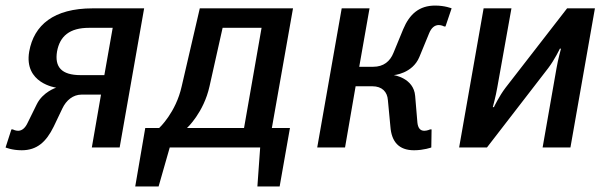

<svg xmlns="http://www.w3.org/2000/svg" viewBox="-20 -530 2170 690"><path d="M343 -190 310 0H410L498 -500H313C173 -500 102 -440 85 -345C65 -230 182 -215 182 -215C182 -215 134 -200 112 -155L80 -90C71 -70 59 -60 45 -60C35 -60 26 -65 26 -65H21L0 0C0 0 23 10 58 10C113 10 146 -20 173 -75L204 -140C218 -170 243 -190 273 -190ZM270 -260C200 -260 176 -290 185 -345C195 -400 230 -430 300 -430H385L355 -260Z M698 -500 633 -220C612 -125 552 -70 552 -70H502L466 140H550L590 0H915L905 140H985L1022 -70H957L1033 -500ZM652 -70C652 -70 712 -125 733 -220L780 -430H920L857 -70Z M1395 -260C1395 -260 1462 -265 1487 -325L1522 -410C1530 -430 1542 -440 1557 -440C1567 -440 1576 -435 1576 -435H1581L1603 -500C1603 -500 1579 -510 1544 -510C1487 -510 1452 -480 1429 -425L1394 -340C1382 -310 1359 -290 1321 -290H1271L1308 -500H1208L1120 0H1220L1258 -220H1318C1353 -220 1372 -200 1374 -170L1383 -75C1387 -21 1413 10 1468 10C1503 10 1530 0 1530 0L1531 -65H1526C1526 -65 1515 -60 1505 -60C1490 -60 1482 -70 1480 -90L1472 -185C1467 -250 1395 -260 1395 -260Z M1950 -285C1973 -315 1992 -355 1992 -355H1996C1996 -355 1985 -315 1980 -285L1930 0H2030L2118 -500H2018L1797 -215C1774 -185 1755 -145 1755 -145H1751C1751 -145 1762 -185 1767 -215L1818 -500H1718L1630 0H1730Z"/></svg>

Font: Scada
Style: Italic
Weight: 400
Designer: Jovanny Lemonad
Foundry: Jovanny Lemonad
Version: Version 3.005